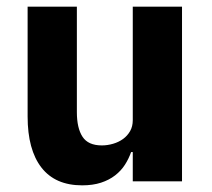

<svg xmlns="http://www.w3.org/2000/svg" viewBox="-20 -545 636 577"><path d="M379 -88H374Q367 -68 355.5 -50Q344 -32 326 -18Q308 -4 283.5 4Q259 12 227 12Q146 12 104.5 -41.5Q63 -95 63 -195V-525H211V-208Q211 -160 228 -134Q245 -108 286 -108Q303 -108 320 -113Q337 -118 350 -127.5Q363 -137 371 -151Q379 -165 379 -184V-525H527V0H379Z"/></svg>

Font: IBMPlexSans-Bold
Style: Bold
Weight: 700
Designer: Mike Abbink, Paul van der Laan, Pieter van Rosmalen
Foundry: Bold Monday
Version: Version 3.1